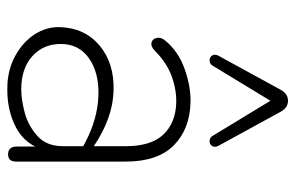

<svg xmlns="http://www.w3.org/2000/svg" viewBox="-161 -637 806 524"><g transform="rotate(90 242.0 -375.0)"><path d="M54 -135Q56 -203 104 -243.5Q152 -284 227 -282Q302 -280 379 -228L391 -220L383 -197L368 -205Q305 -238 242.5 -240.5Q180 -243 140 -215.5Q100 -188 100 -138Q100 -90 133.5 -60Q167 -30 224 -30Q252 -30 287.5 -39.5Q323 -49 351 -74Q379 -99 379 -144V-315Q379 -384 347.5 -417.5Q316 -451 261 -453Q225 -454 188 -440.5Q151 -427 119 -395Q107 -383 96.5 -385.5Q86 -388 83.5 -399.5Q81 -411 90 -422Q120 -459 168.5 -476Q217 -493 259 -492Q333 -490 377 -446Q421 -402 421 -315V-16Q421 -5 416 0.5Q411 6 401 6Q391 6 385.5 0Q380 -6 380 -16V-97H391Q376 -41 328.5 -16Q281 9 221 8Q173 8 134.5 -12.5Q96 -33 74.5 -65.5Q53 -98 54 -135ZM351 -552 255 -710 159 -552Q154 -544 145 -544Q136 -544 131.5 -551Q127 -558 132 -568L225 -738Q236 -758 255 -758Q274 -758 285 -738L378 -568Q383 -558 378.5 -551Q374 -544 365 -544Q356 -544 351 -552Z"/></g></svg>

Font: SN Pro Thin
Style: Regular
Weight: 200
Designer: Tobias Whetton
Foundry: Supernotes
Version: Version 1.003;Glyphs 3.3 (3324)